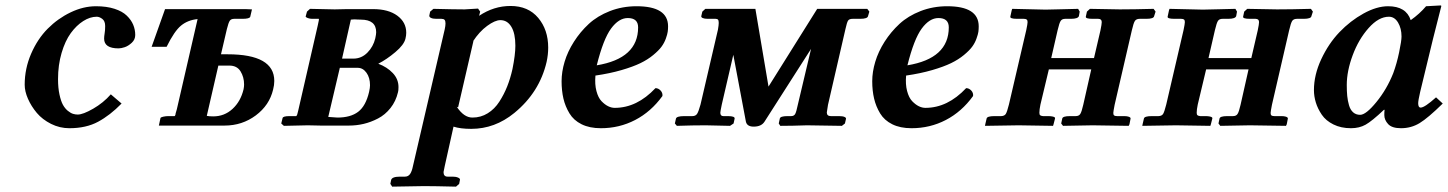

<svg xmlns="http://www.w3.org/2000/svg" viewBox="-20 -467 5385 714"><path d="M237.8 9.8Q202.1 9.8 169.9 -6.3Q137.7 -22.5 116.9 -47.1Q96.2 -71.8 84 -99.6Q71.8 -127.4 71.8 -151.9Q71.8 -211.9 95.7 -267.1Q119.6 -322.3 157.5 -360.4Q195.3 -398.4 242.7 -421.1Q290 -443.8 336.9 -443.8Q376.5 -443.8 405.8 -434.3Q435.1 -424.8 451.4 -408.9Q467.8 -393.1 475.3 -375Q482.9 -356.9 482.9 -336.9Q482.9 -319.8 470 -307.9Q457 -295.9 443.8 -291.5Q430.7 -287.1 420.9 -287.1Q367.2 -287.1 367.2 -323.2Q367.2 -331.5 369.1 -342.8Q371.1 -354 371.1 -370.1Q371.1 -388.7 360.4 -396.7Q349.6 -404.8 339.8 -404.8Q314.9 -404.8 289.6 -388.7Q264.2 -372.6 243.2 -343.8Q222.2 -314.9 209 -270Q195.8 -225.1 195.8 -172.9Q195.8 -140.1 201.2 -115.5Q206.5 -90.8 214.1 -77.1Q221.7 -63.5 232.2 -54.9Q242.7 -46.4 251.5 -43.7Q260.3 -41 269 -41Q288.6 -41 326.4 -62.7Q364.3 -84.5 392.1 -116.2L432.1 -82Q389.2 -38.1 344.7 -14.2Q300.3 9.8 237.8 9.8Z M792 -223.1 749 -36.1Q757.8 -34.2 772.9 -34.2Q814.5 -34.2 844.7 -62Q875 -89.8 885.7 -134.8Q887.7 -144.5 887.7 -152.8Q887.7 -180.2 874.5 -201.7Q861.3 -223.1 833 -223.1ZM628.9 -35.2Q629.9 -35.2 630.6 -36.4Q631.3 -37.6 632.3 -40L633.3 -45.9L635.3 -52.7L637.7 -61L714.8 -396Q678.7 -392.6 653.6 -372.1Q628.4 -351.6 599.6 -293H543.9L593.8 -433.1H893.1L917 -432.1L910.6 -404.8Q908.2 -397 881.8 -397H851.1Q839.4 -397 834.5 -389.9Q829.6 -382.8 823.7 -358.9L801.8 -265.1H826.7Q1000 -265.1 1000 -166Q1000 -150.4 995.6 -133.8Q981.9 -75.7 931.2 -37.8Q880.4 0 814.9 0H570.8L576.7 -27.8Q577.1 -30.8 586.7 -33Q596.2 -35.2 606 -35.2Z M1252 -249H1293.9Q1324.2 -249 1346.2 -271.2Q1368.2 -293.5 1375.5 -324.2Q1378.9 -339.8 1378.9 -347.2Q1378.9 -394 1321.8 -394Q1314.9 -394 1307.1 -394.5Q1299.3 -395 1297.9 -395Q1295.9 -395 1291.5 -394.5Q1287.1 -394 1284.7 -394ZM1243.7 -214.8 1200.7 -32.2Q1231 -29.8 1234.9 -29.8Q1283.7 -29.8 1312 -51.3Q1340.3 -72.8 1352.5 -125Q1356 -140.6 1356 -149.9Q1356 -178.2 1342.8 -196.5Q1329.6 -214.8 1310.5 -214.8ZM1035.6 1 1025.9 -7.8 1030.8 -27.8Q1032.2 -35.2 1056.6 -35.2H1081.5Q1085.4 -37.1 1088.9 -55.2L1161.6 -372.1L1165.5 -390.6Q1166.5 -394 1165.5 -397H1141.6Q1135.7 -397 1129.6 -398.4Q1123.5 -399.9 1119.9 -402.1Q1116.2 -404.3 1116.7 -405.8L1121.6 -423.8L1132.8 -434.1L1224.6 -432.1Q1231.9 -432.1 1247.6 -432.6Q1263.2 -433.1 1270.5 -433.1H1367.7Q1424.3 -433.1 1457.5 -408.7Q1490.7 -384.3 1490.7 -345.2Q1490.7 -335 1487.8 -323.2Q1482.4 -300.3 1450.2 -273.2Q1418 -246.1 1386.7 -230Q1419.4 -217.8 1440.7 -195.3Q1461.9 -172.9 1461.9 -143.1Q1461.9 -129.9 1460 -124Q1452.1 -90.3 1432.1 -65.2Q1412.1 -40 1385.7 -26.4Q1359.4 -12.7 1332.3 -6.3Q1305.2 0 1277.8 0H1171.9L1124.5 -1Q1111.8 -0.5 1080.1 0Q1048.3 0.5 1035.6 1Z M1740.7 -314.9 1683.6 -67.9 1678.7 -69.8Q1705.1 -29.8 1736.8 -29.8Q1768.1 -29.8 1793.7 -45.7Q1819.3 -61.5 1836.9 -88.9Q1854.5 -116.2 1866.2 -145.8Q1877.9 -175.3 1885.7 -210Q1896.5 -263.7 1896.5 -296.9Q1896.5 -342.8 1881.6 -367.4Q1866.7 -392.1 1840.8 -392.1Q1820.8 -392.1 1791.5 -370.6Q1762.2 -349.1 1738.8 -313ZM1765.6 -423.8 1761.7 -408.2Q1816.4 -444.8 1878.4 -444.8Q1944.3 -444.8 1981.4 -400.6Q2018.6 -356.4 2018.6 -290Q2018.6 -263.7 2012.7 -236.8Q1986.3 -123.5 1892.6 -46.9Q1820.3 12.2 1732.4 12.2Q1691.9 12.2 1666.5 3.9L1633.8 150.9Q1629.4 170.9 1629.4 172.9Q1629.4 189.9 1644.5 189.9H1663.6Q1675.8 189.9 1683.8 193.6Q1691.9 197.3 1690.4 202.1L1687.5 216.8L1675.8 227.1Q1594.7 225.1 1556.6 225.1L1438.5 227.1L1431.6 216.8L1434.6 202.1Q1438 189.9 1467.8 189.9H1485.8Q1498 189.9 1504.9 180.2Q1511.7 170.4 1515.6 150.9L1633.8 -357.9Q1636.7 -371.1 1636.7 -379.9Q1636.7 -389.2 1633.3 -393.1Q1629.9 -397 1621.6 -397H1602.5Q1589.4 -397 1582.3 -400.6Q1575.2 -404.3 1576.7 -410.2L1579.6 -423.8L1591.8 -434.1Q1671.4 -432.1 1707.5 -432.1L1757.8 -435.1Z M2353 -365.2Q2353 -399.9 2314.5 -399.9Q2281.2 -399.9 2252.4 -360.8Q2223.6 -321.8 2199.2 -224.1Q2353 -249.5 2353 -365.2ZM2464.4 -369.1Q2464.4 -358.4 2463.1 -349.1Q2461.9 -339.8 2456.1 -323.5Q2450.2 -307.1 2439.9 -293.2Q2429.7 -279.3 2409.4 -262.5Q2389.2 -245.6 2361.6 -232.2Q2334 -218.8 2291 -206.3Q2248 -193.8 2194.3 -186Q2191.4 -153.3 2198 -128.4Q2204.6 -103.5 2216.8 -90.8Q2229 -78.1 2241.5 -72Q2253.9 -65.9 2266.1 -65.9Q2348.6 -65.9 2417.5 -139.2Q2428.2 -139.2 2436.5 -130.4Q2444.8 -121.6 2443.4 -109.9Q2400.9 -51.3 2342 -20.8Q2283.2 9.8 2214.4 9.8Q2172.4 9.8 2142.8 -4.9Q2113.3 -19.5 2097.7 -45.4Q2082 -71.3 2075.2 -100.6Q2068.4 -129.9 2068.4 -165Q2068.4 -199.7 2079.6 -237.3Q2090.8 -274.9 2114.3 -311.8Q2137.7 -348.6 2169.7 -378.2Q2201.7 -407.7 2248 -425.8Q2294.4 -443.8 2347.2 -443.8Q2464.4 -443.8 2464.4 -369.1Z M2603 -434.1H2789.1L2837.9 -145L3019 -434.1H3205.1L3212.9 -423.8L3208 -407.2Q3206.1 -397 3178.7 -397H3150.9Q3138.2 -397 3133.8 -390.4Q3129.4 -383.8 3124 -358.9L3059.1 -77.1Q3054.7 -49.8 3054.7 -48.8Q3054.7 -35.2 3069.8 -35.2H3100.1Q3113.8 -35.2 3120.4 -32.2Q3127 -29.3 3126 -24.9L3122.1 -7.8L3110.8 1L2981 -1Q2925.3 1 2881.8 1L2876 -7.8L2879.9 -25.9Q2881.3 -35.2 2908.7 -35.2H2921.9Q2932.6 -35.2 2937 -43Q2941.4 -50.8 2946.8 -77.1L2996.1 -285.2L2822.8 -14.2Q2811 3.9 2782.7 3.9Q2758.3 3.9 2753.9 -14.2L2707 -263.2L2664.1 -78.1Q2658.7 -52.2 2658.7 -47.9Q2658.7 -35.2 2669.9 -35.2H2687Q2713.4 -35.2 2711.9 -25.9L2708 -7.8L2694.8 1L2604 -1Q2556.6 -1 2497.1 1L2489.7 -7.8L2493.7 -25.9Q2496.1 -35.2 2524.9 -35.2H2554.7Q2566.4 -35.2 2572 -43.2Q2577.6 -51.3 2585 -78.1L2649.9 -356.9Q2652.8 -374 2652.8 -381.8Q2652.8 -390.6 2650.1 -393.8Q2647.5 -397 2641.1 -397H2611.8Q2599.6 -397 2593.3 -399.9Q2586.9 -402.8 2587.9 -407.2L2591.8 -423.8Z M3508.3 -365.2Q3508.3 -399.9 3469.7 -399.9Q3436.5 -399.9 3407.7 -360.8Q3378.9 -321.8 3354.5 -224.1Q3508.3 -249.5 3508.3 -365.2ZM3619.6 -369.1Q3619.6 -358.4 3618.4 -349.1Q3617.2 -339.8 3611.3 -323.5Q3605.5 -307.1 3595.2 -293.2Q3585 -279.3 3564.7 -262.5Q3544.4 -245.6 3516.8 -232.2Q3489.3 -218.8 3446.3 -206.3Q3403.3 -193.8 3349.6 -186Q3346.7 -153.3 3353.3 -128.4Q3359.9 -103.5 3372.1 -90.8Q3384.3 -78.1 3396.7 -72Q3409.2 -65.9 3421.4 -65.9Q3503.9 -65.9 3572.8 -139.2Q3583.5 -139.2 3591.8 -130.4Q3600.1 -121.6 3598.6 -109.9Q3556.2 -51.3 3497.3 -20.8Q3438.5 9.8 3369.6 9.8Q3327.6 9.8 3298.1 -4.9Q3268.6 -19.5 3252.9 -45.4Q3237.3 -71.3 3230.5 -100.6Q3223.6 -129.9 3223.6 -165Q3223.6 -199.7 3234.9 -237.3Q3246.1 -274.9 3269.5 -311.8Q3293 -348.6 3325 -378.2Q3356.9 -407.7 3403.3 -425.8Q3449.7 -443.8 3502.4 -443.8Q3619.6 -443.8 3619.6 -369.1Z M3796.4 -355Q3801.3 -378.4 3801.3 -384.8Q3801.3 -391.6 3798.1 -394.3Q3794.9 -397 3787.1 -397H3762.2Q3734.4 -397 3737.3 -405.8L3742.2 -428.2L3744.1 -434.1L3868.2 -431.2Q3886.2 -431.6 3929 -432.6Q3971.7 -433.6 3989.3 -434.1L3995.1 -423.8L3992.2 -407.2Q3988.8 -397 3962.4 -397H3941.4Q3929.7 -397 3924.6 -389.6Q3919.4 -382.3 3913.1 -355L3889.2 -251H4048.3L4072.3 -354Q4077.1 -377.4 4077.1 -384.8Q4077.1 -397 4064 -397H4043Q4015.1 -397 4018.1 -405.8L4022 -423.8L4033.2 -434.1L4144 -432.1Q4195.8 -432.1 4270 -434.1L4277.3 -423.8L4272 -407.2Q4270.5 -397 4243.2 -397H4218.3Q4206.1 -397 4200.7 -389.6Q4195.3 -381.8 4189 -354L4125 -77.1Q4120.1 -51.8 4120.1 -46.9Q4120.1 -40 4123.3 -37.6Q4126.5 -35.2 4134.3 -35.2H4160.2Q4168.9 -35.2 4174.8 -33.7Q4180.7 -32.2 4182.9 -30Q4185.1 -27.8 4184.1 -24.9L4180.2 -4.9L4177.2 1L4043 -1Q4027.3 -0.5 3988.3 0Q3949.2 0.5 3933.1 1L3926.3 -7.8L3930.2 -25.9Q3931.6 -35.2 3959 -35.2H3980Q3992.2 -35.2 3997.1 -43Q4002.4 -50.8 4008.3 -77.1L4038.1 -209H3880.4L3849.1 -78.1Q3845.2 -59.1 3845.2 -47.9Q3845.2 -41 3847.9 -38.6Q3850.6 -36.1 3858.4 -35.2H3877.9Q3887.2 -35.2 3893.3 -33.9Q3899.4 -32.7 3901.9 -30.8Q3904.3 -28.8 3903.3 -25.9L3897.9 -4.9L3896 1L3768.1 -1Q3751 -1 3705.6 0Q3660.2 1 3643.1 1L3644 -4.9L3648.9 -25.9Q3650.4 -35.2 3678.2 -35.2H3703.1Q3715.3 -35.6 3720.2 -43.2Q3725.1 -50.8 3731.9 -78.1Z M4381.3 -355Q4386.2 -378.4 4386.2 -384.8Q4386.2 -391.6 4383.1 -394.3Q4379.9 -397 4372.1 -397H4347.2Q4319.3 -397 4322.3 -405.8L4327.1 -428.2L4329.1 -434.1L4453.1 -431.2Q4471.2 -431.6 4513.9 -432.6Q4556.6 -433.6 4574.2 -434.1L4580.1 -423.8L4577.1 -407.2Q4573.7 -397 4547.4 -397H4526.4Q4514.6 -397 4509.5 -389.6Q4504.4 -382.3 4498 -355L4474.1 -251H4633.3L4657.2 -354Q4662.1 -377.4 4662.1 -384.8Q4662.1 -397 4648.9 -397H4627.9Q4600.1 -397 4603 -405.8L4606.9 -423.8L4618.2 -434.1L4729 -432.1Q4780.8 -432.1 4855 -434.1L4862.3 -423.8L4856.9 -407.2Q4855.5 -397 4828.1 -397H4803.2Q4791 -397 4785.6 -389.6Q4780.3 -381.8 4773.9 -354L4710 -77.1Q4705.1 -51.8 4705.1 -46.9Q4705.1 -40 4708.3 -37.6Q4711.4 -35.2 4719.2 -35.2H4745.1Q4753.9 -35.2 4759.8 -33.7Q4765.6 -32.2 4767.8 -30Q4770 -27.8 4769 -24.9L4765.1 -4.9L4762.2 1L4627.9 -1Q4612.3 -0.5 4573.2 0Q4534.2 0.5 4518.1 1L4511.2 -7.8L4515.1 -25.9Q4516.6 -35.2 4543.9 -35.2H4564.9Q4577.1 -35.2 4582 -43Q4587.4 -50.8 4593.3 -77.1L4623 -209H4465.3L4434.1 -78.1Q4430.2 -59.1 4430.2 -47.9Q4430.2 -41 4432.9 -38.6Q4435.5 -36.1 4443.4 -35.2H4462.9Q4472.2 -35.2 4478.3 -33.9Q4484.4 -32.7 4486.8 -30.8Q4489.3 -28.8 4488.3 -25.9L4482.9 -4.9L4481 1L4353 -1Q4335.9 -1 4290.5 0Q4245.1 1 4228 1L4229 -4.9L4233.9 -25.9Q4235.4 -35.2 4263.2 -35.2H4288.1Q4300.3 -35.6 4305.2 -43.2Q4310.1 -50.8 4316.9 -78.1Z M5161.1 -194.8Q5174.3 -230.5 5183.1 -272.9Q5191.9 -315.4 5191.9 -331.1Q5191.9 -361.3 5179 -383.1Q5166 -404.8 5145 -404.8Q5106.9 -404.8 5069.6 -362.8Q5032.2 -320.8 5010.3 -261.7Q4988.3 -202.6 4988.3 -150.9Q4988.3 -127.4 4990 -110.1Q4991.7 -92.8 4996.6 -75.7Q5001.5 -58.6 5012 -49.3Q5022.5 -40 5038.1 -40Q5059.6 -40 5098.4 -87.4Q5137.2 -134.8 5161.1 -194.8ZM5127.9 -39.1Q5127.9 -52.2 5128.9 -58.1L5127 -59.1Q5081.5 -16.1 5058.1 -3.2Q5034.7 9.8 5003.9 9.8Q4966.8 9.8 4938.7 -4.2Q4910.6 -18.1 4895.5 -40.3Q4880.4 -62.5 4873.3 -85.7Q4866.2 -108.9 4866.2 -131.8Q4866.2 -188.5 4893.3 -246.6Q4920.4 -304.7 4960.9 -347.2Q5001.5 -389.6 5050.5 -416.7Q5099.6 -443.8 5142.1 -443.8Q5209 -443.8 5226.1 -392.1Q5259.3 -415.5 5283.2 -443.8L5337.9 -446.8Q5339.8 -446.8 5339.8 -443.8L5308.6 -320.8L5261.2 -125Q5253.9 -93.3 5253.9 -83Q5253.9 -66.9 5263.2 -66.9Q5277.8 -66.9 5320.3 -105L5345.2 -82Q5290.5 -28.3 5259.3 -9.3Q5228 9.8 5189.9 9.8Q5156.2 9.8 5142.1 -5.6Q5127.9 -21 5127.9 -39.1Z"/></svg>

Font: Linux Libertine G
Style: Semibold Italic
Weight: 600
Italic angle: -11.5°
Designer: Philipp H. Poll
Foundry: Philipp H. Poll
Version: Version 5.1.1